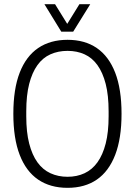

<svg xmlns="http://www.w3.org/2000/svg" viewBox="-20 -889 647 921"><path d="M304 12Q221 12 163 -27.5Q105 -67 74.5 -146Q44 -225 44 -343Q44 -462 74.5 -540.5Q105 -619 163 -658.5Q221 -698 304 -698Q387 -698 444.5 -658.5Q502 -619 532.5 -540.5Q563 -462 563 -343Q563 -225 532.5 -146Q502 -67 444.5 -27.5Q387 12 304 12ZM304 -41Q349 -41 385.5 -58Q422 -75 447.5 -110.5Q473 -146 487 -200.5Q501 -255 501 -331V-355Q501 -432 487 -486.5Q473 -541 447.5 -576.5Q422 -612 385.5 -628.5Q349 -645 304 -645Q259 -645 222 -628.5Q185 -612 159.5 -576.5Q134 -541 120 -486.5Q106 -432 106 -355V-331Q106 -255 120 -200.5Q134 -146 159.5 -110.5Q185 -75 222 -58Q259 -41 304 -41ZM193 -869H244L317 -751H288L361 -869H413L331 -737H274Z"/></svg>

Font: Archivo Condensed ExtraLight
Style: Regular
Weight: 250
Width: 3
Designer: Hector Gatti
Foundry: Omnibus-Type
Version: Version 2.001